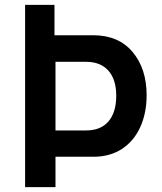

<svg xmlns="http://www.w3.org/2000/svg" viewBox="-20 -770 665 790"><path d="M83.3 0H208.3V-125H364.6Q432.3 -125 481.8 -157.3Q531.2 -189.6 557.3 -247.4Q583.3 -305.2 583.3 -378.1Q583.3 -487.5 525.5 -556.2Q467.7 -625 363.5 -625H204.2V-750H83.3ZM208.3 -233.3V-515.6H334.4Q393.8 -515.6 426 -479.2Q458.3 -442.7 458.3 -376Q458.3 -308.3 426.6 -270.8Q394.8 -233.3 334.4 -233.3Z"/></svg>

Font: Vladivostok Bold
Style: Regular
Weight: 700
Width: 4
Designer: Michael Sharanda
Foundry: Michael Sharanda
Version: Version 1.005